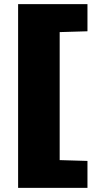

<svg xmlns="http://www.w3.org/2000/svg" viewBox="-20 -763 497 933"><path d="M68 150V-743H405V-611L270 -607V15L405 19V150Z"/></svg>

Font: Saira Expanded Black
Style: Regular
Weight: 900
Width: 7
Designer: Hector Gatti with collaboration of the Omnibus-Type team
Foundry: Omnibus-Type
Version: Version 1.101